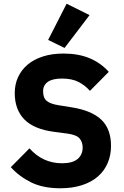

<svg xmlns="http://www.w3.org/2000/svg" viewBox="-20 -997 664 1029"><path d="M38 0ZM303 12Q211 12 147 -19.5Q83 -51 38 -101L138 -202Q209 -122 313 -122Q369 -122 396 -145Q423 -168 423 -206Q423 -235 407 -254.5Q391 -274 342 -281L273 -290Q162 -304 110.5 -357Q59 -410 59 -498Q59 -545 77 -584Q95 -623 128.5 -651Q162 -679 210.5 -694.5Q259 -710 321 -710Q400 -710 460 -685Q520 -660 563 -612L462 -510Q437 -539 401.5 -557.5Q366 -576 312 -576Q261 -576 236 -558Q211 -540 211 -508Q211 -472 230.5 -456Q250 -440 294 -433L363 -422Q471 -405 523 -355.5Q575 -306 575 -215Q575 -165 557 -123Q539 -81 504.5 -51Q470 -21 419 -4.5Q368 12 303 12ZM326 -740 238 -783 337 -977 460 -916Z"/></svg>

Font: Aneliza ExtraBold
Style: Regular
Weight: 800
Designer: Mike Abbink, Paul van der Laan, Pieter van Rosmalen
Foundry: Bold Monday
Version: Version 3.001;September 8, 2019;FontCreator 11.5.0.2425 64-b